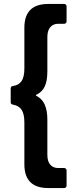

<svg xmlns="http://www.w3.org/2000/svg" viewBox="-20 -811 390 969"><path d="M223 138Q103 138 103 18V-193Q103 -236 89 -257Q75 -278 45 -283Q34 -285 34 -295V-364Q34 -376 46 -377Q75 -381 89 -402Q103 -423 103 -465V-671Q103 -791 223 -791H304Q309 -791 312.5 -787.5Q316 -784 316 -779V-703Q316 -698 312.5 -694.5Q309 -691 304 -691H274Q248 -691 233.5 -673.5Q219 -656 219 -624V-451Q219 -403 206 -375Q193 -347 164 -333Q161 -332 161 -330Q161 -329 164 -327Q192 -313 205.5 -283.5Q219 -254 219 -207V-30Q219 3 233.5 20Q248 37 274 37H304Q309 37 312.5 40.5Q316 44 316 49V126Q316 131 312.5 134.5Q309 138 304 138Z"/></svg>

Font: LinhAnh SemBd
Style: Regular
Weight: 600
Monospace: yes
Designer: Jeremy Tribby
Foundry: Tribby Type
Version: Version 1.408